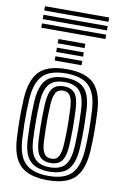

<svg xmlns="http://www.w3.org/2000/svg" viewBox="-101 -988 684 1056"><g transform="rotate(10 241.0 -460.0)"><path d="M241.5 10Q137.8 10 89.5 -36.5Q41.2 -83 35.8 -190.8Q33.5 -235 32.8 -271.6Q32 -308.2 32.8 -341.9Q33.5 -375.5 35.5 -410Q41.5 -514 87.6 -562Q133.8 -610 241.5 -610Q346 -610 393.4 -563.1Q440.8 -516.2 446.2 -410Q449.8 -342 449.5 -291.4Q449.2 -240.8 446.5 -191Q440.5 -84.5 393.5 -37.2Q346.5 10 241.5 10ZM241.5 -14Q333.2 -14 372.2 -57.1Q411.2 -100.2 416.5 -192.8Q419.2 -242 419.5 -290.4Q419.8 -338.8 416.2 -408.8Q411.5 -502.5 371.1 -544.2Q330.8 -586 241.5 -586Q150.5 -586 110.6 -543.8Q70.8 -501.5 65.5 -408.2Q63.8 -377.8 62.9 -346Q62 -314.2 62.6 -276.8Q63.2 -239.2 65.8 -191.2Q70.8 -93.5 113.5 -53.8Q156.2 -14 241.5 -14ZM241.5 -38Q171.5 -38 135.6 -72.5Q99.8 -107 95.5 -194.2Q93.5 -234.2 92.9 -271.4Q92.2 -308.5 92.9 -342.1Q93.5 -375.8 95.2 -405.2Q100 -487 132.8 -524.5Q165.5 -562 241.5 -562Q312.8 -562 347.4 -527Q382 -492 386.2 -408.2Q388.5 -363.8 389.1 -327Q389.8 -290.2 389.1 -258.2Q388.5 -226.2 386.8 -195.8Q382 -111 348.5 -74.5Q315 -38 241.5 -38ZM241.5 -62Q299.2 -62 326 -93.2Q352.8 -124.5 356.8 -196.8Q359.2 -238 359.5 -289.4Q359.8 -340.8 356.5 -405Q353 -477.2 325.6 -507.6Q298.2 -538 241.5 -538Q183.2 -538 156.4 -507Q129.5 -476 125.2 -404.2Q123.8 -377.8 123 -346Q122.2 -314.2 122.8 -276.8Q123.2 -239.2 125.5 -195.5Q129.2 -122.5 157 -92.2Q184.8 -62 241.5 -62ZM241.5 -86Q199.2 -86 178.9 -111.5Q158.5 -137 155.5 -197Q153.5 -236.2 152.9 -270.5Q152.2 -304.8 152.9 -337.1Q153.5 -369.5 155.2 -403Q158.8 -462.5 178.6 -488.2Q198.5 -514 241.5 -514Q282.2 -514 302.9 -489.4Q323.5 -464.8 326.5 -404Q329.5 -343.8 329.5 -293.6Q329.5 -243.5 326.8 -198Q323.5 -138 303.6 -112Q283.8 -86 241.5 -86ZM241.5 -110Q269.8 -110 282 -131.9Q294.2 -153.8 296.8 -199.5Q299.2 -242 299.5 -289.8Q299.8 -337.5 296.5 -402.5Q294.5 -446.5 282.2 -468.2Q270 -490 241.5 -490Q212.8 -490 200.4 -468.5Q188 -447 185.2 -401.5Q183.5 -369.5 182.9 -338.9Q182.2 -308.2 182.9 -274.2Q183.5 -240.2 185.5 -198Q187.8 -151.2 200.9 -130.6Q214 -110 241.5 -110ZM166.5 -741V-765H316.5V-741ZM166.5 -645V-669H316.5V-645ZM166.5 -693V-717H316.5V-693ZM420.8 -906H62.2V-930H420.8ZM420.8 -810H62.2V-834H420.8ZM420.8 -858H62.2V-882H420.8Z"/></g></svg>

Font: Big Shoulders Inline Display Thin Black
Style: Regular
Weight: 900
Version: Version 2.002